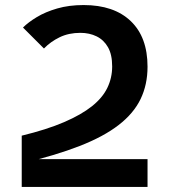

<svg xmlns="http://www.w3.org/2000/svg" viewBox="-20 -740 672 760"><path d="M66 -203Q165 -227 233.5 -256.5Q302 -286 344 -319.5Q386 -353 405 -392.5Q424 -432 424 -477Q424 -524 407.5 -553Q391 -582 362.5 -596Q334 -610 298 -610Q252 -610 216 -592.5Q180 -575 154 -548L71 -631Q92 -652 126 -672.5Q160 -693 206.5 -706.5Q253 -720 311 -720Q431 -720 497.5 -656.5Q564 -593 564 -476Q564 -405 536.5 -348Q509 -291 449.5 -245Q390 -199 295 -162Q200 -125 66 -93ZM66 -110H564V0H66Z"/></svg>

Font: Moderustic SemiBold
Style: Regular
Weight: 600
Designer: Tural Alisoy
Foundry: TAFT Foundry
Version: Version 2.120